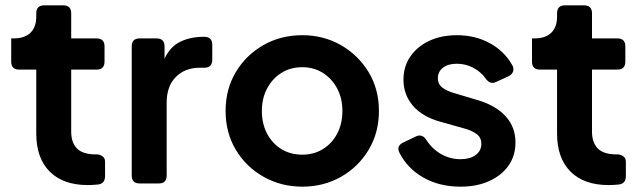

<svg xmlns="http://www.w3.org/2000/svg" viewBox="-20 -688 2406 720"><path d="M309 6Q217 6 166.5 -44.5Q116 -95 116 -187V-427H52Q22 -427 22 -457V-544H32Q72 -544 94 -565Q116 -586 116 -626V-638Q116 -668 146 -668H217Q247 -668 247 -638V-544H342Q372 -544 372 -514V-457Q372 -427 342 -427H247V-194Q247 -153 269 -131Q291 -109 339 -109H343Q353 -109 363.5 -102.5Q374 -96 374 -81V-28Q374 1 347 4Q337 5 327 5.5Q317 6 309 6Z M504 0Q474 0 474 -30V-514Q474 -544 504 -544H567Q597 -544 597 -514V-468Q618 -513 656 -531.5Q694 -550 744 -550H746Q776 -550 776 -520V-464Q776 -434 746 -434H729Q674 -434 639.5 -399.5Q605 -365 605 -303V-30Q605 0 575 0Z M1114 12Q1034 12 968.5 -25Q903 -62 864.5 -126Q826 -190 826 -272Q826 -354 864.5 -418Q903 -482 968 -519Q1033 -556 1114 -556Q1193 -556 1258 -519Q1323 -482 1362 -418Q1401 -354 1401 -272Q1401 -190 1362 -125.5Q1323 -61 1258 -24.5Q1193 12 1114 12ZM1114 -108Q1157 -108 1191 -129Q1225 -150 1244.5 -187Q1264 -224 1264 -272Q1264 -319 1244.5 -356Q1225 -393 1191 -414.5Q1157 -436 1114 -436Q1069 -436 1035 -414.5Q1001 -393 981.5 -356Q962 -319 962 -272Q962 -224 981.5 -187Q1001 -150 1035 -129Q1069 -108 1114 -108Z M1707 12Q1628 12 1568 -22Q1508 -56 1478 -115Q1465 -141 1493 -154L1539 -176Q1563 -188 1579 -163Q1601 -129 1634.5 -110Q1668 -91 1707 -91Q1742 -91 1763.5 -106.5Q1785 -122 1785 -149Q1785 -173 1766.5 -186Q1748 -199 1722 -206L1633 -231Q1564 -250 1528.5 -291.5Q1493 -333 1493 -389Q1493 -439 1519 -476.5Q1545 -514 1590 -535Q1635 -556 1694 -556Q1762 -556 1817 -526Q1872 -496 1902 -442Q1908 -429 1903.5 -418.5Q1899 -408 1887 -402L1841 -381Q1818 -369 1801 -394Q1783 -419 1754.5 -434Q1726 -449 1693 -449Q1660 -449 1641 -434Q1622 -419 1622 -395Q1622 -372 1639.5 -359Q1657 -346 1686 -338L1773 -312Q1840 -292 1876.5 -251.5Q1913 -211 1913 -154Q1913 -104 1887 -67Q1861 -30 1814.5 -9Q1768 12 1707 12Z M2262 6Q2170 6 2119.5 -44.5Q2069 -95 2069 -187V-427H2005Q1975 -427 1975 -457V-544H1985Q2025 -544 2047 -565Q2069 -586 2069 -626V-638Q2069 -668 2099 -668H2170Q2200 -668 2200 -638V-544H2295Q2325 -544 2325 -514V-457Q2325 -427 2295 -427H2200V-194Q2200 -153 2222 -131Q2244 -109 2292 -109H2296Q2306 -109 2316.5 -102.5Q2327 -96 2327 -81V-28Q2327 1 2300 4Q2290 5 2280 5.5Q2270 6 2262 6Z"/></svg>

Font: Pitagon Sans Text
Style: Bold
Weight: 700
Designer: Travis Tran
Foundry: Pitagon
Version: Version 1.001; ttfautohint (v1.8.4.7-5d5b);gftools[0.9.26]